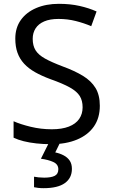

<svg xmlns="http://www.w3.org/2000/svg" viewBox="-20 -744 589 1004"><path d="M502 -191Q502 -127 471 -82.5Q440 -38 382.5 -14Q325 10 247 10Q207 10 170.5 6Q134 2 104 -5.5Q74 -13 51 -24V-110Q87 -94 140.5 -81Q194 -68 251 -68Q304 -68 340 -82Q376 -96 394 -122Q412 -148 412 -183Q412 -218 397 -242Q382 -266 345.5 -286.5Q309 -307 244 -330Q198 -347 163.5 -366.5Q129 -386 106 -411Q83 -436 71.5 -468Q60 -500 60 -542Q60 -599 89 -639.5Q118 -680 169.5 -702Q221 -724 288 -724Q347 -724 396 -713Q445 -702 485 -684L457 -607Q420 -623 376.5 -634Q333 -645 286 -645Q241 -645 211 -632Q181 -619 166 -595.5Q151 -572 151 -541Q151 -505 166 -481Q181 -457 215 -438Q249 -419 307 -397Q370 -374 413.5 -347.5Q457 -321 479.5 -284Q502 -247 502 -191ZM356 139Q356 187 319 213.5Q282 240 208 240Q193 240 179.5 238.5Q166 237 158 235V180Q167 182 182 183.5Q197 185 211 185Q247 185 266 175.5Q285 166 285 141Q285 115 258.5 103Q232 91 194 86L237 0H295L269 53Q293 58 313 68.5Q333 79 344.5 96Q356 113 356 139Z"/></svg>

Font: Noto Sans Gurmukhi
Style: Regular
Weight: 400
Designer: Jelle Bosma - Monotype Design Team
Foundry: Monotype Imaging Inc.
Version: Version 2.003